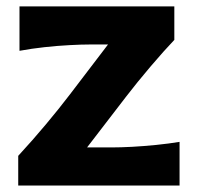

<svg xmlns="http://www.w3.org/2000/svg" viewBox="-20 -571 606 591"><path d="M36.1 0V-91.3Q81.1 -140.1 121.3 -188.2Q161.6 -236.3 194.8 -279.8L312.5 -434.1H257.8Q231.4 -434.1 194.3 -432.1Q157.2 -430.2 116.9 -425.8Q76.7 -421.4 40 -414.6V-551.3H516.6V-448.2Q485.4 -415.5 443.8 -366.7Q402.3 -317.9 367.7 -272.9L248 -117.2H323.7Q350.6 -117.2 387 -119.1Q423.3 -121.1 461.7 -125Q500 -128.9 532.7 -134.3V0Z"/></svg>

Font: Pinar-DS3-FD Bold
Style: Regular
Weight: 700
Designer: Amin Abedi
Version: Version 3.000